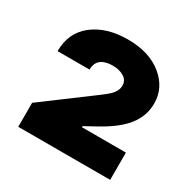

<svg xmlns="http://www.w3.org/2000/svg" viewBox="-109 -909 645 650"><g transform="rotate(30 213.0 -584.0)"><path d="M39.8 -363.6V-457.4L217.3 -589.5Q250.4 -614 259.2 -623.6Q275.6 -641 275.6 -660.5Q275.6 -681.1 257.8 -692.1Q240.1 -703.1 213.1 -703.1Q184.3 -703.1 168.1 -690.5Q152 -677.9 152 -652H27Q27 -724.1 78.8 -764.7Q130.7 -805.4 214.5 -805.4Q297.9 -805.4 348.5 -764.2Q399.1 -723 399.1 -661.9Q399.1 -613.3 368.4 -574Q337.7 -534.8 271.3 -498.6L227.3 -474.4V-470.2H399.1V-363.6Z"/></g></svg>

Font: Karasuma Gothic
Style: Black
Weight: 900
Designer: Rasmus Andersson / Ryoko Nishizuka
Foundry: Genbu
Version: Version 1.00